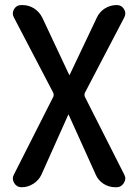

<svg xmlns="http://www.w3.org/2000/svg" viewBox="-20 -540 560 779"><path d="M36.1 168.9 196.3 -147.5Q199.2 -155.3 196.3 -163.1L36.1 -469.7Q27.3 -486.3 37.1 -502.9Q46.9 -519.5 67.4 -519.5H70.3Q96.7 -519.5 118.2 -505.9Q139.6 -492.2 151.4 -468.8L260.7 -236.3Q260.7 -235.4 261.7 -235.4Q262.7 -235.4 262.7 -236.3L373 -468.8Q383.8 -492.2 405.8 -505.9Q427.7 -519.5 454.1 -519.5Q472.7 -519.5 482.9 -503.4Q493.2 -487.3 484.4 -469.7L324.2 -163.1Q321.3 -155.3 324.2 -147.5L484.4 168.9Q493.2 185.5 482.4 202.6Q471.7 219.7 453.1 219.7H448.2Q421.9 219.7 399.9 205.6Q377.9 191.4 368.2 168L258.8 -74.2Q258.8 -75.2 257.8 -75.2Q256.8 -75.2 256.8 -74.2L148.4 168Q137.7 191.4 115.2 205.6Q92.8 219.7 68.4 219.7H67.4Q47.9 219.7 37.6 202.6Q27.3 185.5 36.1 168.9Z"/></svg>

Font: Rounded Mgen+ 2p medium
Style: Regular
Weight: 500
Designer: [Source Han Sans]
Ryoko NISHIZUKA  (kana & ideographs); Paul D. Hunt (Latin, Greek & Cyrillic); Wenlong ZHANG  (bopomofo
Version: Version 1.059.20150602